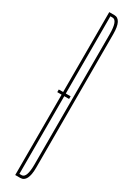

<svg xmlns="http://www.w3.org/2000/svg" viewBox="-189 -682 478 689"><g transform="rotate(30 49.5 -337.5)"><path d="M14 -333V-344H63V-333ZM32 0V-675H53Q84 -675 84 -614Q84 -553 84 -337Q84 -121 84 -60.5Q84 0 53 0ZM43 -11H52Q73 -11 73 -67.5Q73 -124 73 -337Q73 -550 73 -607Q73 -664 52 -664H43Z"/></g></svg>

Font: Anybody UltraCondensed Thin
Style: Regular
Weight: 100
Width: 1
Designer: Tyler Finck
Foundry: Etcetera Type Company
Version: Version 1.110